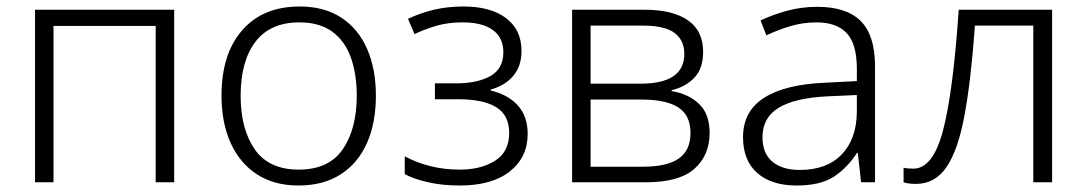

<svg xmlns="http://www.w3.org/2000/svg" viewBox="-20 -562 3352 592"><path d="M517 -532V0H460V-482H145V0H88V-532Z M1139 -267Q1139 -183 1111.5 -121Q1084 -59 1030.5 -24.5Q977 10 900 10Q826 10 773 -24Q720 -58 691.5 -120.5Q663 -183 663 -267Q663 -396 727 -469Q791 -542 904 -542Q980 -542 1032.5 -507.5Q1085 -473 1112 -411Q1139 -349 1139 -267ZM722 -267Q722 -164 765.5 -101.5Q809 -39 901 -39Q994 -39 1037 -102Q1080 -165 1080 -267Q1080 -333 1062 -384Q1044 -435 1005 -464Q966 -493 903 -493Q813 -493 767.5 -433Q722 -373 722 -267Z M1409 -542Q1493 -542 1540.5 -506Q1588 -470 1588 -405Q1588 -358 1562.5 -328Q1537 -298 1493 -286V-283Q1547 -270 1577 -236.5Q1607 -203 1607 -149Q1607 -77 1552 -33.5Q1497 10 1398 10Q1344 10 1300 0Q1256 -10 1228 -25V-80Q1263 -61 1306 -50Q1349 -39 1398 -39Q1463 -39 1506.5 -66.5Q1550 -94 1550 -152Q1550 -207 1510 -231.5Q1470 -256 1393 -256H1321V-305H1386Q1452 -305 1492 -327.5Q1532 -350 1532 -401Q1532 -446 1499.5 -469.5Q1467 -493 1407 -493Q1363 -493 1329 -483.5Q1295 -474 1258 -457L1238 -504Q1276 -522 1318 -532Q1360 -542 1409 -542Z M2148 -402Q2148 -351 2121 -322.5Q2094 -294 2051 -284V-281Q2102 -273 2135 -242Q2168 -211 2168 -152Q2168 -83 2121 -41.5Q2074 0 1972 0H1744V-532H1967Q2054 -532 2101 -499.5Q2148 -467 2148 -402ZM2090 -396Q2090 -437 2060.5 -460Q2031 -483 1962 -483H1801V-304H1955Q2090 -304 2090 -396ZM2109 -152Q2109 -207 2071 -231Q2033 -255 1960 -255H1801V-48H1963Q2036 -48 2072.5 -73Q2109 -98 2109 -152Z M2500 -541Q2590 -541 2634 -497Q2678 -453 2678 -358V0H2635L2625 -90H2622Q2593 -45 2551.5 -17.5Q2510 10 2436 10Q2359 10 2315 -28.5Q2271 -67 2271 -139Q2271 -219 2336 -260.5Q2401 -302 2525 -307L2622 -312V-349Q2622 -427 2590.5 -460Q2559 -493 2498 -493Q2457 -493 2419 -482Q2381 -471 2343 -453L2325 -499Q2363 -517 2407.5 -529Q2452 -541 2500 -541ZM2532 -265Q2430 -260 2380.5 -229.5Q2331 -199 2331 -139Q2331 -89 2361.5 -63.5Q2392 -38 2446 -38Q2529 -38 2575 -85.5Q2621 -133 2622 -217V-269Z M3224 0H3166V-483H2986Q2974 -315 2954 -207Q2934 -99 2898.5 -47Q2863 5 2805 5Q2780 5 2766 0V-45Q2776 -42 2796 -42Q2857 -42 2888 -161Q2919 -280 2936 -532H3224Z"/></svg>

Font: Noto Sans Light
Style: Regular
Weight: 300
Designer: Monotype Design Team
Foundry: Monotype Imaging Inc.
Version: Version 2.007